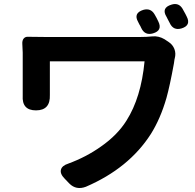

<svg xmlns="http://www.w3.org/2000/svg" viewBox="-20 -869 970 955"><path d="M325 44 302 20Q278 -4 283 -24.5Q288 -45 319 -55Q409 -88 482 -140Q564 -197 609 -269Q682 -384 699 -564H463H228V-400Q228 -399 228 -397Q231 -320 159 -320Q88 -320 93 -394Q93 -397 93 -400V-607Q93 -621 91 -651Q90 -668 98 -677.5Q106 -687 120 -686Q146 -685 208 -685H676Q710 -685 738 -688Q769 -691 798 -674L819 -660Q839 -647 847.5 -625Q856 -603 849 -578Q849 -576 848 -574Q847 -569 847 -567Q846 -562 845 -553Q825 -443 808 -382Q778 -278 730 -202Q621 -32 407 60Q359 78 325 44ZM682 -731Q681 -734 678 -739.5Q675 -745 673 -748Q670 -754 667 -760Q642 -804 693 -820Q729 -830 748 -799Q760 -779 768 -761Q789 -717 741 -703Q700 -691 682 -731ZM824 -755Q820 -762 814 -774Q813 -775 812 -778Q810 -782 809 -784Q780 -830 833 -846Q868 -857 887 -827Q892 -818 902 -800Q907 -790 909 -786Q931 -743 884 -728Q842 -715 824 -755Z"/></svg>

Font: GenSenRounded JP B
Style: Regular
Weight: 700
Version: Version 1.501;PS 1;hotconv 16.6.51;makeotf.lib2.5.65220